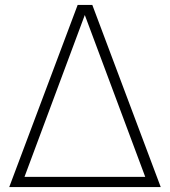

<svg xmlns="http://www.w3.org/2000/svg" viewBox="-20 -760 690 780"><path d="M17.5 0 295.5 -740H355L633 0ZM79.5 -41.5H570L324.5 -699Z"/></svg>

Font: Encode Sans XLt
Style: Regular
Weight: 200
Designer: Multiple Designers
Foundry: Impallari Type
Version: Version 3.002; ttfautohint (v1.8.3) -l 8 -r 50 -G 200 -x 14 